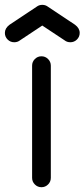

<svg xmlns="http://www.w3.org/2000/svg" viewBox="-36 -782 352 802"><path d="M98.1 -507.8Q98.1 -523.9 109.6 -535.4Q121.1 -546.9 137.2 -546.9Q153.3 -546.9 164.8 -535.4Q176.3 -523.9 176.3 -507.8V-39.1Q176.3 -22.9 164.8 -11.5Q153.3 0 137.2 0Q121.1 0 109.6 -11.5Q98.1 -22.9 98.1 -39.1ZM160.6 -756.3 277.3 -678.7Q296.9 -664.1 296.9 -644.5Q296.9 -628.4 285.4 -616.9Q273.9 -605.5 257.8 -605.5Q243.7 -605.5 233.4 -613.8L140.6 -675.3L47.9 -613.8Q37.6 -605.5 23.4 -605.5Q7.3 -605.5 -4.2 -616.9Q-15.6 -628.4 -15.6 -644.5Q-15.6 -664.1 3.9 -678.7L120.6 -756.3Q129.4 -761.7 140.6 -761.7Q151.9 -761.7 160.6 -756.3Z"/></svg>

Font: Comfortaa
Style: Regular
Weight: 400
Designer: Johan Aakerlund - aajohan
Foundry: Johan Aakerlund
Version: Version 2.004 2013